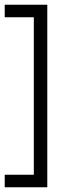

<svg xmlns="http://www.w3.org/2000/svg" viewBox="-25 -710 261 812"><path d="M175 82H-5V29H118V-637H-5V-690H175Z"/></svg>

Font: Bricolage Grotesque 96pt Condensed ExtraLight
Style: Regular
Weight: 200
Width: 3
Designer: Mathieu Triay
Foundry: Atelier Triay
Version: Version 1.001; ttfautohint (v1.8.4.7-5d5b);gftools[0.9.33.de